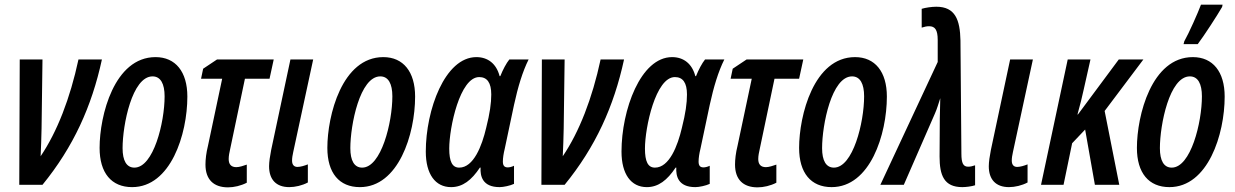

<svg xmlns="http://www.w3.org/2000/svg" viewBox="-20 -796 5319 827"><path d="M63 0H163C296 -163 375 -337 419 -540H318C282 -372 226 -228 155 -123C157 -160 158 -202 159 -242L163 -540H65Z M549 10C715 10 787 -217 787 -380C787 -487 736 -550 650 -550C472 -550 409 -298 409 -159C409 -51 460 10 549 10ZM559 -74C525 -74 508 -104 508 -158C508 -258 549 -467 637 -467C672 -467 689 -435 689 -381C689 -268 641 -74 559 -74Z M962 11C988 11 1018 4 1043 -9V-87C1029 -82 1011 -76 998 -76C976 -76 965 -88 965 -111C965 -125 968 -139 972 -157L1035 -457H1141L1159 -540H915L855 -500L846 -457H937L876 -169C868 -137 865 -109 865 -87C865 -23 900 11 962 11Z M1226 10C1251 10 1282 3 1306 -10V-88C1291 -82 1274 -77 1261 -77C1246 -77 1238 -87 1238 -104C1238 -116 1240 -127 1243 -141L1329 -540H1231L1148 -150C1143 -125 1139 -98 1139 -80C1139 -23 1169 10 1226 10Z M1530 10C1696 10 1768 -217 1768 -380C1768 -487 1717 -550 1631 -550C1453 -550 1390 -298 1390 -159C1390 -51 1441 10 1530 10ZM1540 -74C1506 -74 1489 -104 1489 -158C1489 -258 1530 -467 1618 -467C1653 -467 1670 -435 1670 -381C1670 -268 1622 -74 1540 -74Z M1923 10C1973 10 2011 -20 2047 -74H2050C2048 -39 2057 10 2132 10C2148 10 2177 4 2194 -4V-82C2184 -77 2174 -75 2167 -75C2154 -75 2146 -81 2146 -100C2146 -115 2149 -135 2154 -155L2194 -344C2211 -422 2231 -488 2257 -540H2174C2161 -524 2146 -496 2135 -468H2132C2118 -522 2081 -550 2032 -550C1896 -550 1814 -322 1814 -143C1814 -46 1855 10 1923 10ZM1958 -74C1928 -74 1915 -100 1915 -156C1915 -247 1961 -464 2044 -464C2078 -464 2096 -440 2096 -389C2096 -352 2090 -308 2074 -245C2056 -168 2020 -74 1958 -74Z M2312 0H2412C2545 -163 2624 -337 2668 -540H2567C2531 -372 2475 -228 2404 -123C2406 -160 2407 -202 2408 -242L2412 -540H2314Z M2766 10C2816 10 2854 -20 2890 -74H2893C2891 -39 2900 10 2975 10C2991 10 3020 4 3037 -4V-82C3027 -77 3017 -75 3010 -75C2997 -75 2989 -81 2989 -100C2989 -115 2992 -135 2997 -155L3037 -344C3054 -422 3074 -488 3100 -540H3017C3004 -524 2989 -496 2978 -468H2975C2961 -522 2924 -550 2875 -550C2739 -550 2657 -322 2657 -143C2657 -46 2698 10 2766 10ZM2801 -74C2771 -74 2758 -100 2758 -156C2758 -247 2804 -464 2887 -464C2921 -464 2939 -440 2939 -389C2939 -352 2933 -308 2917 -245C2899 -168 2863 -74 2801 -74Z M3243 11C3269 11 3299 4 3324 -9V-87C3310 -82 3292 -76 3279 -76C3257 -76 3246 -88 3246 -111C3246 -125 3249 -139 3253 -157L3316 -457H3422L3440 -540H3196L3136 -500L3127 -457H3218L3157 -169C3149 -137 3146 -109 3146 -87C3146 -23 3181 11 3243 11Z M3562 10C3728 10 3800 -217 3800 -380C3800 -487 3749 -550 3663 -550C3485 -550 3422 -298 3422 -159C3422 -51 3473 10 3562 10ZM3572 -74C3538 -74 3521 -104 3521 -158C3521 -258 3562 -467 3650 -467C3685 -467 3702 -435 3702 -381C3702 -268 3654 -74 3572 -74Z M4125 10C4140 10 4165 7 4180 2V-84C4168 -80 4160 -78 4150 -78C4129 -78 4121 -93 4121 -134L4117 -622C4115 -710 4095 -767 4013 -767C3993 -767 3966 -763 3950 -758V-677C3963 -681 3971 -683 3982 -683C4007 -683 4019 -668 4019 -624V-529L3772 0H3873L4007 -307C4016 -327 4023 -352 4030 -373C4029 -343 4029 -315 4028 -285L4027 -122C4027 -41 4046 10 4125 10Z M4326 10C4351 10 4382 3 4406 -10V-88C4391 -82 4374 -77 4361 -77C4346 -77 4338 -87 4338 -104C4338 -116 4340 -127 4343 -141L4429 -540H4331L4248 -150C4243 -125 4239 -98 4239 -80C4239 -23 4269 10 4326 10Z M4464 0H4561L4598 -179L4654 -238L4696 0H4801L4738 -318L4905 -540H4799L4623 -303H4621C4633 -345 4641 -380 4648 -411L4677 -540H4579Z M5078 -606H5139C5165 -640 5224 -731 5244 -766L5246 -776H5153C5140 -741 5101 -653 5081 -618ZM5017 10C5183 10 5255 -217 5255 -380C5255 -487 5204 -550 5118 -550C4940 -550 4877 -298 4877 -159C4877 -51 4928 10 5017 10ZM5027 -74C4993 -74 4976 -104 4976 -158C4976 -258 5017 -467 5105 -467C5140 -467 5157 -435 5157 -381C5157 -268 5109 -74 5027 -74Z"/></svg>

Font: Noto Sans UI Condensed Medium
Style: Italic
Weight: 500
Width: 3
Italic angle: -12°
Designer: Monotype Design Team
Foundry: Monotype Imaging Inc.
Version: Version 1.901